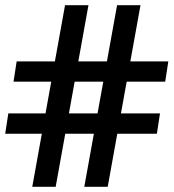

<svg xmlns="http://www.w3.org/2000/svg" viewBox="-24 -718 667 738"><path d="M190 0H100L226 -698H316ZM390 0H300L426 -698H516ZM40 -482H623L611 -404H28ZM8 -282H591L579 -204H-4Z"/></svg>

Font: Arima Thin
Style: Bold
Weight: 700
Version: Version 1.100